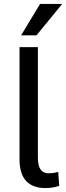

<svg xmlns="http://www.w3.org/2000/svg" viewBox="-20 -944 335 973"><path d="M209 9Q146 9 112.5 -27Q79 -63 79 -136V-705H172V-143Q172 -123 176.5 -105.5Q181 -88 193 -77Q205 -66 227 -66Q240 -66 253 -68Q266 -70 275 -73L280 -2Q261 4 245 6.5Q229 9 209 9ZM87 -765 183 -924H295L165 -765Z"/></svg>

Font: Nunito Sans 7pt Condensed Medium
Style: Regular
Weight: 500
Width: 3
Designer: Vernon Adams
Foundry: Vernon Adams
Version: Version 3.101;gftools[0.9.27]